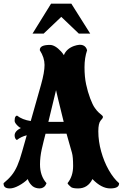

<svg xmlns="http://www.w3.org/2000/svg" viewBox="-28 -1009 673 1053"><path d="M25.9 24.4Q-8.3 24.4 -8.3 -1V-4.4Q18.1 -25.9 35.9 -47.9Q53.7 -69.8 67.1 -100.6Q80.6 -131.3 93.3 -177.7L118.7 -267.1Q88.4 -259.8 65.4 -241.7Q60.5 -241.7 56.4 -249Q52.2 -256.3 52.2 -266.6Q52.2 -289.6 86.4 -307.1Q77.1 -310.1 68.8 -319.3Q52.2 -335.4 52.2 -346.2Q52.2 -362.3 56.6 -369.1Q60.5 -374.5 65.4 -375Q94.7 -352.1 140.6 -345.2L197.3 -545.4Q216.3 -612.8 216.3 -652.8Q216.3 -692.9 190.4 -733.4V-735.4Q190.4 -762.7 245.6 -762.7Q273.9 -762.7 307.1 -726.6Q311 -722.7 314.7 -717.5Q318.4 -712.4 322.3 -706.5Q336.4 -741.7 377.9 -756.8Q409.7 -767.6 427 -760.7Q444.3 -753.9 449.7 -733.4Q435.5 -691.9 435.5 -640.1Q435.5 -587.4 444.3 -546.4Q453.1 -505.4 466.6 -469.5Q480 -433.6 492.2 -417Q502.9 -401.4 514.2 -391.1Q523.4 -382.8 530 -377.7Q536.6 -372.6 536.6 -367.7Q536.6 -363.3 532.7 -358.2Q528.8 -353 523.9 -347.7Q511.2 -332.5 511.2 -289.1Q511.2 -234.4 526.9 -178.2Q542.5 -122.1 568.6 -76.2Q594.7 -30.3 625 -4.4V-2.4Q625 24.4 576.7 24.4Q528.3 24.4 479 -26.9Q453.6 24.4 400.4 24.4Q373 24.4 362.3 17.6Q346.7 5.4 342.3 -4.4Q373 -42 373 -98.6Q373 -148.9 366.7 -170.9Q358.9 -198.7 351.3 -224.9Q343.8 -251 336.9 -275.9L221.7 -275.4L211.4 -234.9Q204.1 -205.6 201.2 -191.9Q191.4 -147.5 191.4 -107.4Q191.4 -44.4 227.1 -4.4Q224.1 1 222.7 4.9Q221.2 8.8 215.3 14.6Q201.7 26.9 179.4 23.7Q157.2 20.5 144.5 6.3Q129.4 -9.3 124.5 -26.9Q104.5 -6.8 75.7 8.8Q46.9 24.4 25.9 24.4ZM237.3 -340.8H321.3Q301.8 -420.9 291 -464.4Q280.3 -507.8 279.3 -514.6ZM150.4 -824.7 252 -988.8H363.3L466.8 -824.7H404.3L308.1 -916.5L211.4 -824.7Z"/></svg>

Font: Sancreek
Style: Regular
Weight: 400
Designer: Vernon Adams
Foundry: Vernon Adams
Version: Version 1.100; ttfautohint (v1.8.4.7-5d5b)